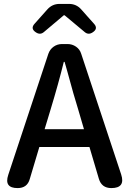

<svg xmlns="http://www.w3.org/2000/svg" viewBox="-20 -961 662 981"><path d="M70 0Q0 0 22 -67L227 -686Q235 -709 254 -722.5Q273 -736 297 -736H325Q349 -736 368.5 -722.5Q388 -709 395 -686L599 -70Q622 0 549 0Q499 0 485 -48L437 -210H309H181L132 -46Q119 0 70 0ZM208 -301H308H409L380 -400Q359 -466 322 -603Q314 -631 310 -645H306Q279 -535 238 -400ZM163 -796Q134 -815 157 -840L222 -913Q247 -941 284 -941H333Q370 -941 395 -913L426 -878L460 -840Q483 -815 454 -796Q432 -781 413 -797L310 -883H306L204 -797Q185 -781 163 -796Z"/></svg>

Font: GenSenRounded TW M
Style: Regular
Weight: 500
Version: Version 1.501;PS 1;hotconv 16.6.51;makeotf.lib2.5.65220